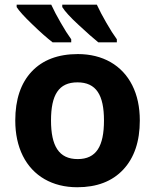

<svg xmlns="http://www.w3.org/2000/svg" viewBox="-20 -786 659 816"><path d="M476.6 -606V-619.1C463.4 -637.2 448.2 -660.6 432.1 -689C416 -716.8 402.3 -742.7 391.6 -766.1H244.6V-755.9C255.9 -737.8 278.8 -712.4 314.5 -679.7C350.1 -646.5 377.9 -622.1 397.9 -606ZM282.7 -606V-619.1C269.5 -637.2 254.4 -660.6 238.3 -689C222.2 -716.8 208.5 -742.7 197.8 -766.1H50.8V-755.9C61 -739.7 83 -715.3 117.2 -682.6C150.9 -649.9 179.7 -624.5 203.6 -606ZM574.2 -273.9C574.2 -331.1 563.5 -381.3 542 -423.8C499 -509.3 416 -556.2 311 -556.2C226.6 -556.2 161.1 -531.2 114.7 -481.9C68.4 -432.6 44.9 -363.3 44.9 -273.9C44.9 -216.8 55.7 -166.5 77.1 -123.5C120.1 -37.6 203.1 9.8 308.1 9.8C391.6 9.8 457 -15.1 503.9 -65.4C550.8 -115.7 574.2 -185.1 574.2 -273.9ZM196.8 -273.9C196.8 -382.8 229.5 -436 309.1 -436C389.2 -436 421.9 -381.8 421.9 -273.9C421.9 -165 389.6 -109.9 310.1 -109.9C230 -109.9 196.8 -166 196.8 -273.9Z"/></svg>

Font: Noto Reveo Sans
Style: Bold
Weight: 700
Designer: Monotype Design team
Foundry: Monotype Imaging Inc.
Version: Version 1.04